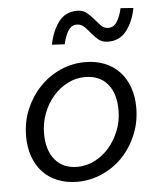

<svg xmlns="http://www.w3.org/2000/svg" viewBox="-52 -767 705 826"><g transform="rotate(-5 300.0 -354.5)"><path d="M250 12Q202 12 164 -3.5Q126 -19 100 -47Q74 -75 60 -114.5Q46 -154 46 -201Q46 -265 69 -319Q92 -373 130.5 -413Q169 -453 219.5 -475.5Q270 -498 326 -498Q374 -498 411.5 -482.5Q449 -467 475 -439Q501 -411 515 -371.5Q529 -332 529 -285Q529 -221 506 -166.5Q483 -112 445 -72.5Q407 -33 356 -10.5Q305 12 250 12ZM255 -52Q294 -52 329.5 -70Q365 -88 392 -119Q419 -150 435.5 -191.5Q452 -233 452 -280Q452 -352 417.5 -393Q383 -434 320 -434Q281 -434 245.5 -416Q210 -398 183 -367Q156 -336 140 -294.5Q124 -253 124 -206Q124 -135 158.5 -93.5Q193 -52 255 -52ZM434 -577Q408 -577 392 -590.5Q376 -604 363.5 -619.5Q351 -635 337.5 -648.5Q324 -662 305 -662Q282 -662 268 -640Q254 -618 246 -582L191 -585Q203 -645 232 -683Q261 -721 311 -721Q337 -721 353 -707.5Q369 -694 382 -678.5Q395 -663 408 -649.5Q421 -636 440 -636Q463 -636 477 -658.5Q491 -681 499 -716L554 -712Q543 -654 513.5 -615.5Q484 -577 434 -577Z"/></g></svg>

Font: Source Code Pro
Style: Italic
Weight: 400
Italic angle: -11°
Monospace: yes
Designer: Paul D. Hunt, Teo Tuominen
Foundry: Adobe Systems Incorporated
Version: Version 1.050;PS 1.000;hotconv 16.6.51;makeotf.lib2.5.65220